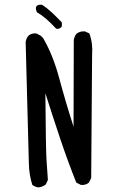

<svg xmlns="http://www.w3.org/2000/svg" viewBox="-20 -830 540 838"><path d="M148 -12Q133 -14 121 -23Q107 -67 106 -116Q105 -165 92 -646Q94 -662 104 -674Q117 -686 139 -684L158 -674L168 -664Q211 -591 238.5 -488.5Q266 -386 301 -277L302 -654Q304 -670 313 -682Q329 -695 351 -693L370 -684Q386 -641 382 -591L378 -53L368 -33Q354 -21 333 -23L313 -33Q276 -126 244.5 -219.5Q213 -313 178 -423Q180 -175 183 -132Q186 -89 189 -45L180 -25Q166 -14 148 -12ZM225 -705Q178 -756 143 -775Q135 -785 137 -799L141 -805Q150 -811 164 -809Q188 -793 208.5 -773.5Q229 -754 250 -732V-715Q240 -701 225 -705Z"/></svg>

Font: Kosefont JP
Style: Regular
Weight: 400
Designer: Nozomi Seto 瀬戸のぞみ
Version: Version 3.00;June 19, 2020